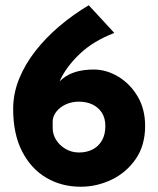

<svg xmlns="http://www.w3.org/2000/svg" viewBox="-20 -701 601 729"><path d="M286 8Q214 8 156 -26Q98 -60 64 -126Q30 -192 30 -287Q30 -346 52.5 -401.5Q75 -457 114.5 -507.5Q154 -558 206 -602Q258 -646 317 -681L414 -576Q334 -545 283 -496.5Q232 -448 208 -396Q184 -344 184 -300L148 -304Q175 -367 217.5 -402Q260 -437 336 -437Q384 -437 429 -410Q474 -383 502.5 -335Q531 -287 531 -223Q531 -149 495.5 -97.5Q460 -46 404 -19Q348 8 286 8ZM280 -122Q309 -122 331.5 -133.5Q354 -145 367 -167.5Q380 -190 380 -222Q380 -253 366.5 -273.5Q353 -294 330.5 -304.5Q308 -315 280 -315Q252 -315 229.5 -304.5Q207 -294 193.5 -276.5Q180 -259 180 -239V-215Q180 -191 193 -170Q206 -149 229 -135.5Q252 -122 280 -122Z"/></svg>

Font: Josefin Sans Thin
Style: Bold
Weight: 700
Version: Version 2.000